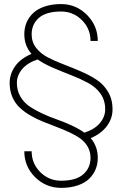

<svg xmlns="http://www.w3.org/2000/svg" viewBox="-20 -699 593 933"><path d="M390.1 -54.2Q440.4 -70.8 465.8 -101.3Q491.2 -131.8 491.2 -168Q491.2 -211.4 468.5 -243.7Q445.8 -275.9 407 -296.6Q368.2 -317.4 327.6 -333Q287.1 -348.6 239.5 -368.9Q191.9 -389.2 163.1 -410.2Q112.8 -393.6 87.4 -362.8Q62 -332 62 -295.9Q62 -259.3 78.9 -230.2Q95.7 -201.2 121.8 -183.1Q147.9 -165 184.3 -147.9Q220.7 -130.9 255.1 -119.1Q289.6 -107.4 327.4 -89.8Q365.2 -72.3 390.1 -54.2ZM276.9 -643.1Q204.1 -643.1 168.9 -612.1Q133.8 -581.1 133.8 -532.2Q133.8 -494.6 155.5 -466.6Q177.2 -438.5 211.9 -420.4Q246.6 -402.3 288.3 -386.5Q330.1 -370.6 372.1 -352.5Q414.1 -334.5 448.7 -312Q483.4 -289.6 505.1 -252.9Q526.9 -216.3 526.9 -168Q526.9 -123 499.3 -86.2Q471.7 -49.3 420.9 -27.8Q455.1 12.7 455.1 67.9Q455.1 98.1 444.6 123.8Q434.1 149.4 413.1 169.9Q392.1 190.4 357.2 202.1Q322.3 213.9 276.9 213.9Q203.1 213.9 150.6 161.9Q98.1 109.9 98.1 36.1H133.8Q133.8 95.7 175.8 137.5Q217.8 179.2 276.9 179.2Q349.6 179.2 384.8 147.9Q419.9 116.7 419.9 67.9Q419.9 38.6 406.5 14.6Q393.1 -9.3 370.4 -25.6Q347.7 -42 318.1 -55.7Q288.6 -69.3 255.9 -81.8Q223.1 -94.2 190.7 -107.2Q158.2 -120.1 128.7 -137.2Q99.1 -154.3 76.4 -175.3Q53.7 -196.3 40.3 -227.1Q26.9 -257.8 26.9 -295.9Q26.9 -338.9 53 -376.5Q79.1 -414.1 132.8 -437Q98.1 -478 98.1 -532.2Q98.1 -562.5 108.6 -588.4Q119.1 -614.3 140.4 -634.8Q161.6 -655.3 196.5 -667.2Q231.4 -679.2 276.9 -679.2Q350.6 -679.2 402.8 -626.5Q455.1 -573.7 455.1 -500H419.9Q419.9 -559.6 377.9 -601.3Q335.9 -643.1 276.9 -643.1Z"/></svg>

Font: RawengulkSans
Style: Regular
Weight: 500
Designer: gluk (gluksza@wp.pl)
Foundry: gluk (gluksza@wp.pl)
Version: Version 0.94